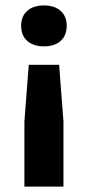

<svg xmlns="http://www.w3.org/2000/svg" viewBox="-20 -528 323 708"><path d="M70 160V-80L86 -289H198L214 -80V160ZM142 -357Q103 -357 80.5 -377Q58 -397 58 -433Q58 -468 80.5 -488Q103 -508 142 -508Q181 -508 203.5 -488Q226 -468 226 -433Q226 -397 203.5 -377Q181 -357 142 -357Z"/></svg>

Font: Kantumruy Pro SemiBold
Style: Regular
Weight: 600
Version: Version 1.002